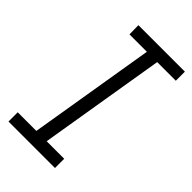

<svg xmlns="http://www.w3.org/2000/svg" viewBox="-225 -808 882 882"><g transform="rotate(45 216.0 -367.5)"><path d="M15 0H317V-60H203L305 -676H426V-735H124L125 -676H238L136 -60H15Z"/></g></svg>

Font: Iosevka Sparkle Light Oblique
Style: Regular
Weight: 300
Italic angle: -9°
Designer: Belleve Invis
Foundry: Belleve Invis
Version: Version 4.5.0; ttfautohint (v1.8.3)